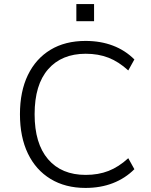

<svg xmlns="http://www.w3.org/2000/svg" viewBox="-20 -914 743 943"><path d="M400 9Q301 9 228.5 -35Q156 -79 117 -160Q78 -241 78 -353Q78 -465 117 -545.5Q156 -626 228 -669.5Q300 -713 400 -713Q474 -713 534.5 -690Q595 -667 640 -622L610 -568Q563 -611 513 -630.5Q463 -650 401 -650Q283 -650 216.5 -574Q150 -498 150 -353Q150 -209 216 -132Q282 -55 401 -55Q463 -55 513 -74.5Q563 -94 610 -137L640 -83Q595 -38 534.5 -14.5Q474 9 400 9ZM355 -810V-894H442V-810Z"/></svg>

Font: Nunito Sans 8pt Light
Style: Regular
Weight: 300
Version: Version 3.101;gftools[0.9.27]